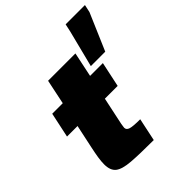

<svg xmlns="http://www.w3.org/2000/svg" viewBox="-222 -948 1083 1083"><g transform="rotate(-45 319.0 -406.5)"><path d="M374 0Q261 0 196.5 -5Q132 -10 105.5 -31Q79 -52 79 -101Q79 -124 83.5 -153Q88 -182 96 -219L126 -360H42L74 -510H158L189 -658H407L376 -510H478L446 -360H344L309 -195Q308 -186 306.5 -178.5Q305 -171 305 -167Q305 -150 325 -143.5Q345 -137 403 -137ZM418 -546 474 -767 484 -813H638L628 -767L533 -546Z"/></g></svg>

Font: Saira Black
Style: Italic
Weight: 900
Italic angle: -12°
Designer: Hector Gatti with collaboration of the Omnibus-Type team
Foundry: Omnibus-Type
Version: Version 1.100; ttfautohint (v1.8.3)